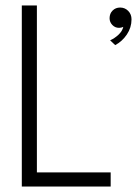

<svg xmlns="http://www.w3.org/2000/svg" viewBox="-20 -680 500 700"><path d="M59.5 -660H114.5V-51.5H383.5V0H59.5ZM418 -652.5Q435.5 -652.5 447.5 -640.2Q459.5 -628 459.5 -609.5Q459.5 -579.5 442.5 -554.2Q425.5 -529 400 -515.5L381.5 -533Q397.5 -540 411.8 -553.2Q426 -566.5 429.5 -582Q422.5 -578.5 414 -578.5Q399.5 -578.5 389.5 -589Q379.5 -599.5 379.5 -613.5Q379.5 -630.5 390.5 -641.5Q401.5 -652.5 418 -652.5Z"/></svg>

Font: League Spartan Light
Style: Regular
Weight: 277
Foundry: The League of Moveable Type
Version: Version 2.002